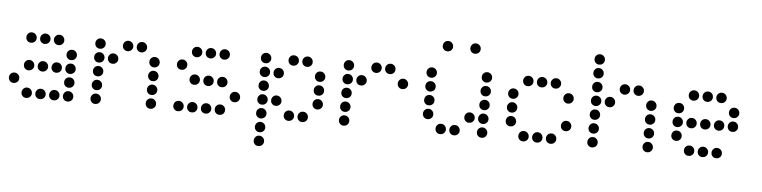

<svg xmlns="http://www.w3.org/2000/svg" viewBox="-50 -943 5499 1386"><g transform="rotate(5 2700.0 -250.5)"><path d="M149 -488Q134 -488 123.5 -477Q113 -466 113 -451V-449Q113 -434 123.5 -423.5Q134 -413 149 -413H151Q166 -413 177 -423.5Q188 -434 188 -449V-451Q188 -466 177 -477Q166 -488 151 -488ZM249 -488Q234 -488 223.5 -477Q213 -466 213 -451V-449Q213 -434 223.5 -423.5Q234 -413 249 -413H251Q266 -413 277 -423.5Q288 -434 288 -449V-451Q288 -466 277 -477Q266 -488 251 -488ZM349 -488Q334 -488 323.5 -477Q313 -466 313 -451V-449Q313 -434 323.5 -423.5Q334 -413 349 -413H351Q366 -413 377 -423.5Q388 -434 388 -449V-451Q388 -466 377 -477Q366 -488 351 -488ZM449 -388Q434 -388 423.5 -377Q413 -366 413 -351V-349Q413 -334 423.5 -323.5Q434 -313 449 -313H451Q466 -313 477 -323.5Q488 -334 488 -349V-351Q488 -366 477 -377Q466 -388 451 -388ZM149 -288Q134 -288 123.5 -277Q113 -266 113 -251V-249Q113 -234 123.5 -223.5Q134 -213 149 -213H151Q166 -213 177 -223.5Q188 -234 188 -249V-251Q188 -266 177 -277Q166 -288 151 -288ZM249 -288Q234 -288 223.5 -277Q213 -266 213 -251V-249Q213 -234 223.5 -223.5Q234 -213 249 -213H251Q266 -213 277 -223.5Q288 -234 288 -249V-251Q288 -266 277 -277Q266 -288 251 -288ZM349 -288Q334 -288 323.5 -277Q313 -266 313 -251V-249Q313 -234 323.5 -223.5Q334 -213 349 -213H351Q366 -213 377 -223.5Q388 -234 388 -249V-251Q388 -266 377 -277Q366 -288 351 -288ZM449 -288Q434 -288 423.5 -277Q413 -266 413 -251V-249Q413 -234 423.5 -223.5Q434 -213 449 -213H451Q466 -213 477 -223.5Q488 -234 488 -249V-251Q488 -266 477 -277Q466 -288 451 -288ZM49 -188Q34 -188 23.5 -177Q13 -166 13 -151V-149Q13 -134 23.5 -123.5Q34 -113 49 -113H51Q66 -113 77 -123.5Q88 -134 88 -149V-151Q88 -166 77 -177Q66 -188 51 -188ZM449 -188Q434 -188 423.5 -177Q413 -166 413 -151V-149Q413 -134 423.5 -123.5Q434 -113 449 -113H451Q466 -113 477 -123.5Q488 -134 488 -149V-151Q488 -166 477 -177Q466 -188 451 -188ZM149 -88Q134 -88 123.5 -77Q113 -66 113 -51V-49Q113 -34 123.5 -23.5Q134 -13 149 -13H151Q166 -13 177 -23.5Q188 -34 188 -49V-51Q188 -66 177 -77Q166 -88 151 -88ZM249 -88Q234 -88 223.5 -77Q213 -66 213 -51V-49Q213 -34 223.5 -23.5Q234 -13 249 -13H251Q266 -13 277 -23.5Q288 -34 288 -49V-51Q288 -66 277 -77Q266 -88 251 -88ZM349 -88Q334 -88 323.5 -77Q313 -66 313 -51V-49Q313 -34 323.5 -23.5Q334 -13 349 -13H351Q366 -13 377 -23.5Q388 -34 388 -49V-51Q388 -66 377 -77Q366 -88 351 -88ZM449 -88Q434 -88 423.5 -77Q413 -66 413 -51V-49Q413 -34 423.5 -23.5Q434 -13 449 -13H451Q466 -13 477 -23.5Q488 -34 488 -49V-51Q488 -66 477 -77Q466 -88 451 -88Z M649 -488Q634 -488 623.5 -477Q613 -466 613 -451V-449Q613 -434 623.5 -423.5Q634 -413 649 -413H651Q666 -413 677 -423.5Q688 -434 688 -449V-451Q688 -466 677 -477Q666 -488 651 -488ZM849 -488Q834 -488 823.5 -477Q813 -466 813 -451V-449Q813 -434 823.5 -423.5Q834 -413 849 -413H851Q866 -413 877 -423.5Q888 -434 888 -449V-451Q888 -466 877 -477Q866 -488 851 -488ZM949 -488Q934 -488 923.5 -477Q913 -466 913 -451V-449Q913 -434 923.5 -423.5Q934 -413 949 -413H951Q966 -413 977 -423.5Q988 -434 988 -449V-451Q988 -466 977 -477Q966 -488 951 -488ZM649 -388Q634 -388 623.5 -377Q613 -366 613 -351V-349Q613 -334 623.5 -323.5Q634 -313 649 -313H651Q666 -313 677 -323.5Q688 -334 688 -349V-351Q688 -366 677 -377Q666 -388 651 -388ZM749 -388Q734 -388 723.5 -377Q713 -366 713 -351V-349Q713 -334 723.5 -323.5Q734 -313 749 -313H751Q766 -313 777 -323.5Q788 -334 788 -349V-351Q788 -366 777 -377Q766 -388 751 -388ZM1049 -388Q1034 -388 1023.5 -377Q1013 -366 1013 -351V-349Q1013 -334 1023.5 -323.5Q1034 -313 1049 -313H1051Q1066 -313 1077 -323.5Q1088 -334 1088 -349V-351Q1088 -366 1077 -377Q1066 -388 1051 -388ZM649 -288Q634 -288 623.5 -277Q613 -266 613 -251V-249Q613 -234 623.5 -223.5Q634 -213 649 -213H651Q666 -213 677 -223.5Q688 -234 688 -249V-251Q688 -266 677 -277Q666 -288 651 -288ZM1049 -288Q1034 -288 1023.5 -277Q1013 -266 1013 -251V-249Q1013 -234 1023.5 -223.5Q1034 -213 1049 -213H1051Q1066 -213 1077 -223.5Q1088 -234 1088 -249V-251Q1088 -266 1077 -277Q1066 -288 1051 -288ZM649 -188Q634 -188 623.5 -177Q613 -166 613 -151V-149Q613 -134 623.5 -123.5Q634 -113 649 -113H651Q666 -113 677 -123.5Q688 -134 688 -149V-151Q688 -166 677 -177Q666 -188 651 -188ZM1049 -188Q1034 -188 1023.5 -177Q1013 -166 1013 -151V-149Q1013 -134 1023.5 -123.5Q1034 -113 1049 -113H1051Q1066 -113 1077 -123.5Q1088 -134 1088 -149V-151Q1088 -166 1077 -177Q1066 -188 1051 -188ZM649 -88Q634 -88 623.5 -77Q613 -66 613 -51V-49Q613 -34 623.5 -23.5Q634 -13 649 -13H651Q666 -13 677 -23.5Q688 -34 688 -49V-51Q688 -66 677 -77Q666 -88 651 -88ZM1049 -88Q1034 -88 1023.5 -77Q1013 -66 1013 -51V-49Q1013 -34 1023.5 -23.5Q1034 -13 1049 -13H1051Q1066 -13 1077 -23.5Q1088 -34 1088 -49V-51Q1088 -66 1077 -77Q1066 -88 1051 -88Z M1349 -488Q1334 -488 1323.5 -477Q1313 -466 1313 -451V-449Q1313 -434 1323.5 -423.5Q1334 -413 1349 -413H1351Q1366 -413 1377 -423.5Q1388 -434 1388 -449V-451Q1388 -466 1377 -477Q1366 -488 1351 -488ZM1449 -488Q1434 -488 1423.5 -477Q1413 -466 1413 -451V-449Q1413 -434 1423.5 -423.5Q1434 -413 1449 -413H1451Q1466 -413 1477 -423.5Q1488 -434 1488 -449V-451Q1488 -466 1477 -477Q1466 -488 1451 -488ZM1549 -488Q1534 -488 1523.5 -477Q1513 -466 1513 -451V-449Q1513 -434 1523.5 -423.5Q1534 -413 1549 -413H1551Q1566 -413 1577 -423.5Q1588 -434 1588 -449V-451Q1588 -466 1577 -477Q1566 -488 1551 -488ZM1249 -388Q1234 -388 1223.5 -377Q1213 -366 1213 -351V-349Q1213 -334 1223.5 -323.5Q1234 -313 1249 -313H1251Q1266 -313 1277 -323.5Q1288 -334 1288 -349V-351Q1288 -366 1277 -377Q1266 -388 1251 -388ZM1349 -288Q1334 -288 1323.5 -277Q1313 -266 1313 -251V-249Q1313 -234 1323.5 -223.5Q1334 -213 1349 -213H1351Q1366 -213 1377 -223.5Q1388 -234 1388 -249V-251Q1388 -266 1377 -277Q1366 -288 1351 -288ZM1449 -288Q1434 -288 1423.5 -277Q1413 -266 1413 -251V-249Q1413 -234 1423.5 -223.5Q1434 -213 1449 -213H1451Q1466 -213 1477 -223.5Q1488 -234 1488 -249V-251Q1488 -266 1477 -277Q1466 -288 1451 -288ZM1549 -288Q1534 -288 1523.5 -277Q1513 -266 1513 -251V-249Q1513 -234 1523.5 -223.5Q1534 -213 1549 -213H1551Q1566 -213 1577 -223.5Q1588 -234 1588 -249V-251Q1588 -266 1577 -277Q1566 -288 1551 -288ZM1649 -188Q1634 -188 1623.5 -177Q1613 -166 1613 -151V-149Q1613 -134 1623.5 -123.5Q1634 -113 1649 -113H1651Q1666 -113 1677 -123.5Q1688 -134 1688 -149V-151Q1688 -166 1677 -177Q1666 -188 1651 -188ZM1249 -88Q1234 -88 1223.5 -77Q1213 -66 1213 -51V-49Q1213 -34 1223.5 -23.5Q1234 -13 1249 -13H1251Q1266 -13 1277 -23.5Q1288 -34 1288 -49V-51Q1288 -66 1277 -77Q1266 -88 1251 -88ZM1349 -88Q1334 -88 1323.5 -77Q1313 -66 1313 -51V-49Q1313 -34 1323.5 -23.5Q1334 -13 1349 -13H1351Q1366 -13 1377 -23.5Q1388 -34 1388 -49V-51Q1388 -66 1377 -77Q1366 -88 1351 -88ZM1449 -88Q1434 -88 1423.5 -77Q1413 -66 1413 -51V-49Q1413 -34 1423.5 -23.5Q1434 -13 1449 -13H1451Q1466 -13 1477 -23.5Q1488 -34 1488 -49V-51Q1488 -66 1477 -77Q1466 -88 1451 -88ZM1549 -88Q1534 -88 1523.5 -77Q1513 -66 1513 -51V-49Q1513 -34 1523.5 -23.5Q1534 -13 1549 -13H1551Q1566 -13 1577 -23.5Q1588 -34 1588 -49V-51Q1588 -66 1577 -77Q1566 -88 1551 -88Z M1849 -488Q1834 -488 1823.5 -477Q1813 -466 1813 -451V-449Q1813 -434 1823.5 -423.5Q1834 -413 1849 -413H1851Q1866 -413 1877 -423.5Q1888 -434 1888 -449V-451Q1888 -466 1877 -477Q1866 -488 1851 -488ZM2049 -488Q2034 -488 2023.5 -477Q2013 -466 2013 -451V-449Q2013 -434 2023.5 -423.5Q2034 -413 2049 -413H2051Q2066 -413 2077 -423.5Q2088 -434 2088 -449V-451Q2088 -466 2077 -477Q2066 -488 2051 -488ZM2149 -488Q2134 -488 2123.5 -477Q2113 -466 2113 -451V-449Q2113 -434 2123.5 -423.5Q2134 -413 2149 -413H2151Q2166 -413 2177 -423.5Q2188 -434 2188 -449V-451Q2188 -466 2177 -477Q2166 -488 2151 -488ZM1849 -388Q1834 -388 1823.5 -377Q1813 -366 1813 -351V-349Q1813 -334 1823.5 -323.5Q1834 -313 1849 -313H1851Q1866 -313 1877 -323.5Q1888 -334 1888 -349V-351Q1888 -366 1877 -377Q1866 -388 1851 -388ZM1949 -388Q1934 -388 1923.5 -377Q1913 -366 1913 -351V-349Q1913 -334 1923.5 -323.5Q1934 -313 1949 -313H1951Q1966 -313 1977 -323.5Q1988 -334 1988 -349V-351Q1988 -366 1977 -377Q1966 -388 1951 -388ZM2249 -388Q2234 -388 2223.5 -377Q2213 -366 2213 -351V-349Q2213 -334 2223.5 -323.5Q2234 -313 2249 -313H2251Q2266 -313 2277 -323.5Q2288 -334 2288 -349V-351Q2288 -366 2277 -377Q2266 -388 2251 -388ZM1849 -288Q1834 -288 1823.5 -277Q1813 -266 1813 -251V-249Q1813 -234 1823.5 -223.5Q1834 -213 1849 -213H1851Q1866 -213 1877 -223.5Q1888 -234 1888 -249V-251Q1888 -266 1877 -277Q1866 -288 1851 -288ZM2249 -288Q2234 -288 2223.5 -277Q2213 -266 2213 -251V-249Q2213 -234 2223.5 -223.5Q2234 -213 2249 -213H2251Q2266 -213 2277 -223.5Q2288 -234 2288 -249V-251Q2288 -266 2277 -277Q2266 -288 2251 -288ZM1849 -188Q1834 -188 1823.5 -177Q1813 -166 1813 -151V-149Q1813 -134 1823.5 -123.5Q1834 -113 1849 -113H1851Q1866 -113 1877 -123.5Q1888 -134 1888 -149V-151Q1888 -166 1877 -177Q1866 -188 1851 -188ZM1949 -188Q1934 -188 1923.5 -177Q1913 -166 1913 -151V-149Q1913 -134 1923.5 -123.5Q1934 -113 1949 -113H1951Q1966 -113 1977 -123.5Q1988 -134 1988 -149V-151Q1988 -166 1977 -177Q1966 -188 1951 -188ZM2249 -188Q2234 -188 2223.5 -177Q2213 -166 2213 -151V-149Q2213 -134 2223.5 -123.5Q2234 -113 2249 -113H2251Q2266 -113 2277 -123.5Q2288 -134 2288 -149V-151Q2288 -166 2277 -177Q2266 -188 2251 -188ZM1849 -88Q1834 -88 1823.5 -77Q1813 -66 1813 -51V-49Q1813 -34 1823.5 -23.5Q1834 -13 1849 -13H1851Q1866 -13 1877 -23.5Q1888 -34 1888 -49V-51Q1888 -66 1877 -77Q1866 -88 1851 -88ZM2049 -88Q2034 -88 2023.5 -77Q2013 -66 2013 -51V-49Q2013 -34 2023.5 -23.5Q2034 -13 2049 -13H2051Q2066 -13 2077 -23.5Q2088 -34 2088 -49V-51Q2088 -66 2077 -77Q2066 -88 2051 -88ZM2149 -88Q2134 -88 2123.5 -77Q2113 -66 2113 -51V-49Q2113 -34 2123.5 -23.5Q2134 -13 2149 -13H2151Q2166 -13 2177 -23.5Q2188 -34 2188 -49V-51Q2188 -66 2177 -77Q2166 -88 2151 -88ZM1849 12Q1834 12 1823.5 23Q1813 34 1813 49V51Q1813 66 1823.5 76.5Q1834 87 1849 87H1851Q1866 87 1877 76.5Q1888 66 1888 51V49Q1888 34 1877 23Q1866 12 1851 12ZM1849 112Q1834 112 1823.5 123Q1813 134 1813 149V151Q1813 166 1823.5 176.5Q1834 187 1849 187H1851Q1866 187 1877 176.5Q1888 166 1888 151V149Q1888 134 1877 123Q1866 112 1851 112Z M2449 -488Q2434 -488 2423.5 -477Q2413 -466 2413 -451V-449Q2413 -434 2423.5 -423.5Q2434 -413 2449 -413H2451Q2466 -413 2477 -423.5Q2488 -434 2488 -449V-451Q2488 -466 2477 -477Q2466 -488 2451 -488ZM2649 -488Q2634 -488 2623.5 -477Q2613 -466 2613 -451V-449Q2613 -434 2623.5 -423.5Q2634 -413 2649 -413H2651Q2666 -413 2677 -423.5Q2688 -434 2688 -449V-451Q2688 -466 2677 -477Q2666 -488 2651 -488ZM2749 -488Q2734 -488 2723.5 -477Q2713 -466 2713 -451V-449Q2713 -434 2723.5 -423.5Q2734 -413 2749 -413H2751Q2766 -413 2777 -423.5Q2788 -434 2788 -449V-451Q2788 -466 2777 -477Q2766 -488 2751 -488ZM2449 -388Q2434 -388 2423.5 -377Q2413 -366 2413 -351V-349Q2413 -334 2423.5 -323.5Q2434 -313 2449 -313H2451Q2466 -313 2477 -323.5Q2488 -334 2488 -349V-351Q2488 -366 2477 -377Q2466 -388 2451 -388ZM2549 -388Q2534 -388 2523.5 -377Q2513 -366 2513 -351V-349Q2513 -334 2523.5 -323.5Q2534 -313 2549 -313H2551Q2566 -313 2577 -323.5Q2588 -334 2588 -349V-351Q2588 -366 2577 -377Q2566 -388 2551 -388ZM2849 -388Q2834 -388 2823.5 -377Q2813 -366 2813 -351V-349Q2813 -334 2823.5 -323.5Q2834 -313 2849 -313H2851Q2866 -313 2877 -323.5Q2888 -334 2888 -349V-351Q2888 -366 2877 -377Q2866 -388 2851 -388ZM2449 -288Q2434 -288 2423.5 -277Q2413 -266 2413 -251V-249Q2413 -234 2423.5 -223.5Q2434 -213 2449 -213H2451Q2466 -213 2477 -223.5Q2488 -234 2488 -249V-251Q2488 -266 2477 -277Q2466 -288 2451 -288ZM2449 -188Q2434 -188 2423.5 -177Q2413 -166 2413 -151V-149Q2413 -134 2423.5 -123.5Q2434 -113 2449 -113H2451Q2466 -113 2477 -123.5Q2488 -134 2488 -149V-151Q2488 -166 2477 -177Q2466 -188 2451 -188ZM2449 -88Q2434 -88 2423.5 -77Q2413 -66 2413 -51V-49Q2413 -34 2423.5 -23.5Q2434 -13 2449 -13H2451Q2466 -13 2477 -23.5Q2488 -34 2488 -49V-51Q2488 -66 2477 -77Q2466 -88 2451 -88Z M3149 -688Q3134 -688 3123.5 -677Q3113 -666 3113 -651V-649Q3113 -634 3123.5 -623.5Q3134 -613 3149 -613H3151Q3166 -613 3177 -623.5Q3188 -634 3188 -649V-651Q3188 -666 3177 -677Q3166 -688 3151 -688ZM3349 -688Q3334 -688 3323.5 -677Q3313 -666 3313 -651V-649Q3313 -634 3323.5 -623.5Q3334 -613 3349 -613H3351Q3366 -613 3377 -623.5Q3388 -634 3388 -649V-651Q3388 -666 3377 -677Q3366 -688 3351 -688ZM3049 -488Q3034 -488 3023.5 -477Q3013 -466 3013 -451V-449Q3013 -434 3023.5 -423.5Q3034 -413 3049 -413H3051Q3066 -413 3077 -423.5Q3088 -434 3088 -449V-451Q3088 -466 3077 -477Q3066 -488 3051 -488ZM3449 -488Q3434 -488 3423.5 -477Q3413 -466 3413 -451V-449Q3413 -434 3423.5 -423.5Q3434 -413 3449 -413H3451Q3466 -413 3477 -423.5Q3488 -434 3488 -449V-451Q3488 -466 3477 -477Q3466 -488 3451 -488ZM3049 -388Q3034 -388 3023.5 -377Q3013 -366 3013 -351V-349Q3013 -334 3023.5 -323.5Q3034 -313 3049 -313H3051Q3066 -313 3077 -323.5Q3088 -334 3088 -349V-351Q3088 -366 3077 -377Q3066 -388 3051 -388ZM3449 -388Q3434 -388 3423.5 -377Q3413 -366 3413 -351V-349Q3413 -334 3423.5 -323.5Q3434 -313 3449 -313H3451Q3466 -313 3477 -323.5Q3488 -334 3488 -349V-351Q3488 -366 3477 -377Q3466 -388 3451 -388ZM3049 -288Q3034 -288 3023.5 -277Q3013 -266 3013 -251V-249Q3013 -234 3023.5 -223.5Q3034 -213 3049 -213H3051Q3066 -213 3077 -223.5Q3088 -234 3088 -249V-251Q3088 -266 3077 -277Q3066 -288 3051 -288ZM3449 -288Q3434 -288 3423.5 -277Q3413 -266 3413 -251V-249Q3413 -234 3423.5 -223.5Q3434 -213 3449 -213H3451Q3466 -213 3477 -223.5Q3488 -234 3488 -249V-251Q3488 -266 3477 -277Q3466 -288 3451 -288ZM3049 -188Q3034 -188 3023.5 -177Q3013 -166 3013 -151V-149Q3013 -134 3023.5 -123.5Q3034 -113 3049 -113H3051Q3066 -113 3077 -123.5Q3088 -134 3088 -149V-151Q3088 -166 3077 -177Q3066 -188 3051 -188ZM3349 -188Q3334 -188 3323.5 -177Q3313 -166 3313 -151V-149Q3313 -134 3323.5 -123.5Q3334 -113 3349 -113H3351Q3366 -113 3377 -123.5Q3388 -134 3388 -149V-151Q3388 -166 3377 -177Q3366 -188 3351 -188ZM3449 -188Q3434 -188 3423.5 -177Q3413 -166 3413 -151V-149Q3413 -134 3423.5 -123.5Q3434 -113 3449 -113H3451Q3466 -113 3477 -123.5Q3488 -134 3488 -149V-151Q3488 -166 3477 -177Q3466 -188 3451 -188ZM3149 -88Q3134 -88 3123.5 -77Q3113 -66 3113 -51V-49Q3113 -34 3123.5 -23.5Q3134 -13 3149 -13H3151Q3166 -13 3177 -23.5Q3188 -34 3188 -49V-51Q3188 -66 3177 -77Q3166 -88 3151 -88ZM3249 -88Q3234 -88 3223.5 -77Q3213 -66 3213 -51V-49Q3213 -34 3223.5 -23.5Q3234 -13 3249 -13H3251Q3266 -13 3277 -23.5Q3288 -34 3288 -49V-51Q3288 -66 3277 -77Q3266 -88 3251 -88ZM3449 -88Q3434 -88 3423.5 -77Q3413 -66 3413 -51V-49Q3413 -34 3423.5 -23.5Q3434 -13 3449 -13H3451Q3466 -13 3477 -23.5Q3488 -34 3488 -49V-51Q3488 -66 3477 -77Q3466 -88 3451 -88Z M3749 -488Q3734 -488 3723.5 -477Q3713 -466 3713 -451V-449Q3713 -434 3723.5 -423.5Q3734 -413 3749 -413H3751Q3766 -413 3777 -423.5Q3788 -434 3788 -449V-451Q3788 -466 3777 -477Q3766 -488 3751 -488ZM3849 -488Q3834 -488 3823.5 -477Q3813 -466 3813 -451V-449Q3813 -434 3823.5 -423.5Q3834 -413 3849 -413H3851Q3866 -413 3877 -423.5Q3888 -434 3888 -449V-451Q3888 -466 3877 -477Q3866 -488 3851 -488ZM3949 -488Q3934 -488 3923.5 -477Q3913 -466 3913 -451V-449Q3913 -434 3923.5 -423.5Q3934 -413 3949 -413H3951Q3966 -413 3977 -423.5Q3988 -434 3988 -449V-451Q3988 -466 3977 -477Q3966 -488 3951 -488ZM3649 -388Q3634 -388 3623.5 -377Q3613 -366 3613 -351V-349Q3613 -334 3623.5 -323.5Q3634 -313 3649 -313H3651Q3666 -313 3677 -323.5Q3688 -334 3688 -349V-351Q3688 -366 3677 -377Q3666 -388 3651 -388ZM4049 -388Q4034 -388 4023.5 -377Q4013 -366 4013 -351V-349Q4013 -334 4023.5 -323.5Q4034 -313 4049 -313H4051Q4066 -313 4077 -323.5Q4088 -334 4088 -349V-351Q4088 -366 4077 -377Q4066 -388 4051 -388ZM3649 -288Q3634 -288 3623.5 -277Q3613 -266 3613 -251V-249Q3613 -234 3623.5 -223.5Q3634 -213 3649 -213H3651Q3666 -213 3677 -223.5Q3688 -234 3688 -249V-251Q3688 -266 3677 -277Q3666 -288 3651 -288ZM3649 -188Q3634 -188 3623.5 -177Q3613 -166 3613 -151V-149Q3613 -134 3623.5 -123.5Q3634 -113 3649 -113H3651Q3666 -113 3677 -123.5Q3688 -134 3688 -149V-151Q3688 -166 3677 -177Q3666 -188 3651 -188ZM4049 -188Q4034 -188 4023.5 -177Q4013 -166 4013 -151V-149Q4013 -134 4023.5 -123.5Q4034 -113 4049 -113H4051Q4066 -113 4077 -123.5Q4088 -134 4088 -149V-151Q4088 -166 4077 -177Q4066 -188 4051 -188ZM3749 -88Q3734 -88 3723.5 -77Q3713 -66 3713 -51V-49Q3713 -34 3723.5 -23.5Q3734 -13 3749 -13H3751Q3766 -13 3777 -23.5Q3788 -34 3788 -49V-51Q3788 -66 3777 -77Q3766 -88 3751 -88ZM3849 -88Q3834 -88 3823.5 -77Q3813 -66 3813 -51V-49Q3813 -34 3823.5 -23.5Q3834 -13 3849 -13H3851Q3866 -13 3877 -23.5Q3888 -34 3888 -49V-51Q3888 -66 3877 -77Q3866 -88 3851 -88ZM3949 -88Q3934 -88 3923.5 -77Q3913 -66 3913 -51V-49Q3913 -34 3923.5 -23.5Q3934 -13 3949 -13H3951Q3966 -13 3977 -23.5Q3988 -34 3988 -49V-51Q3988 -66 3977 -77Q3966 -88 3951 -88Z M4249 -688Q4234 -688 4223.5 -677Q4213 -666 4213 -651V-649Q4213 -634 4223.5 -623.5Q4234 -613 4249 -613H4251Q4266 -613 4277 -623.5Q4288 -634 4288 -649V-651Q4288 -666 4277 -677Q4266 -688 4251 -688ZM4249 -588Q4234 -588 4223.5 -577Q4213 -566 4213 -551V-549Q4213 -534 4223.5 -523.5Q4234 -513 4249 -513H4251Q4266 -513 4277 -523.5Q4288 -534 4288 -549V-551Q4288 -566 4277 -577Q4266 -588 4251 -588ZM4249 -488Q4234 -488 4223.5 -477Q4213 -466 4213 -451V-449Q4213 -434 4223.5 -423.5Q4234 -413 4249 -413H4251Q4266 -413 4277 -423.5Q4288 -434 4288 -449V-451Q4288 -466 4277 -477Q4266 -488 4251 -488ZM4449 -488Q4434 -488 4423.5 -477Q4413 -466 4413 -451V-449Q4413 -434 4423.5 -423.5Q4434 -413 4449 -413H4451Q4466 -413 4477 -423.5Q4488 -434 4488 -449V-451Q4488 -466 4477 -477Q4466 -488 4451 -488ZM4549 -488Q4534 -488 4523.5 -477Q4513 -466 4513 -451V-449Q4513 -434 4523.5 -423.5Q4534 -413 4549 -413H4551Q4566 -413 4577 -423.5Q4588 -434 4588 -449V-451Q4588 -466 4577 -477Q4566 -488 4551 -488ZM4249 -388Q4234 -388 4223.5 -377Q4213 -366 4213 -351V-349Q4213 -334 4223.5 -323.5Q4234 -313 4249 -313H4251Q4266 -313 4277 -323.5Q4288 -334 4288 -349V-351Q4288 -366 4277 -377Q4266 -388 4251 -388ZM4349 -388Q4334 -388 4323.5 -377Q4313 -366 4313 -351V-349Q4313 -334 4323.5 -323.5Q4334 -313 4349 -313H4351Q4366 -313 4377 -323.5Q4388 -334 4388 -349V-351Q4388 -366 4377 -377Q4366 -388 4351 -388ZM4649 -388Q4634 -388 4623.5 -377Q4613 -366 4613 -351V-349Q4613 -334 4623.5 -323.5Q4634 -313 4649 -313H4651Q4666 -313 4677 -323.5Q4688 -334 4688 -349V-351Q4688 -366 4677 -377Q4666 -388 4651 -388ZM4249 -288Q4234 -288 4223.5 -277Q4213 -266 4213 -251V-249Q4213 -234 4223.5 -223.5Q4234 -213 4249 -213H4251Q4266 -213 4277 -223.5Q4288 -234 4288 -249V-251Q4288 -266 4277 -277Q4266 -288 4251 -288ZM4649 -288Q4634 -288 4623.5 -277Q4613 -266 4613 -251V-249Q4613 -234 4623.5 -223.5Q4634 -213 4649 -213H4651Q4666 -213 4677 -223.5Q4688 -234 4688 -249V-251Q4688 -266 4677 -277Q4666 -288 4651 -288ZM4249 -188Q4234 -188 4223.5 -177Q4213 -166 4213 -151V-149Q4213 -134 4223.5 -123.5Q4234 -113 4249 -113H4251Q4266 -113 4277 -123.5Q4288 -134 4288 -149V-151Q4288 -166 4277 -177Q4266 -188 4251 -188ZM4649 -188Q4634 -188 4623.5 -177Q4613 -166 4613 -151V-149Q4613 -134 4623.5 -123.5Q4634 -113 4649 -113H4651Q4666 -113 4677 -123.5Q4688 -134 4688 -149V-151Q4688 -166 4677 -177Q4666 -188 4651 -188ZM4249 -88Q4234 -88 4223.5 -77Q4213 -66 4213 -51V-49Q4213 -34 4223.5 -23.5Q4234 -13 4249 -13H4251Q4266 -13 4277 -23.5Q4288 -34 4288 -49V-51Q4288 -66 4277 -77Q4266 -88 4251 -88ZM4649 -88Q4634 -88 4623.5 -77Q4613 -66 4613 -51V-49Q4613 -34 4623.5 -23.5Q4634 -13 4649 -13H4651Q4666 -13 4677 -23.5Q4688 -34 4688 -49V-51Q4688 -66 4677 -77Q4666 -88 4651 -88Z M4949 -488Q4934 -488 4923.5 -477Q4913 -466 4913 -451V-449Q4913 -434 4923.5 -423.5Q4934 -413 4949 -413H4951Q4966 -413 4977 -423.5Q4988 -434 4988 -449V-451Q4988 -466 4977 -477Q4966 -488 4951 -488ZM5049 -488Q5034 -488 5023.5 -477Q5013 -466 5013 -451V-449Q5013 -434 5023.5 -423.5Q5034 -413 5049 -413H5051Q5066 -413 5077 -423.5Q5088 -434 5088 -449V-451Q5088 -466 5077 -477Q5066 -488 5051 -488ZM5149 -488Q5134 -488 5123.5 -477Q5113 -466 5113 -451V-449Q5113 -434 5123.5 -423.5Q5134 -413 5149 -413H5151Q5166 -413 5177 -423.5Q5188 -434 5188 -449V-451Q5188 -466 5177 -477Q5166 -488 5151 -488ZM4849 -388Q4834 -388 4823.5 -377Q4813 -366 4813 -351V-349Q4813 -334 4823.5 -323.5Q4834 -313 4849 -313H4851Q4866 -313 4877 -323.5Q4888 -334 4888 -349V-351Q4888 -366 4877 -377Q4866 -388 4851 -388ZM5249 -388Q5234 -388 5223.5 -377Q5213 -366 5213 -351V-349Q5213 -334 5223.5 -323.5Q5234 -313 5249 -313H5251Q5266 -313 5277 -323.5Q5288 -334 5288 -349V-351Q5288 -366 5277 -377Q5266 -388 5251 -388ZM4849 -288Q4834 -288 4823.5 -277Q4813 -266 4813 -251V-249Q4813 -234 4823.5 -223.5Q4834 -213 4849 -213H4851Q4866 -213 4877 -223.5Q4888 -234 4888 -249V-251Q4888 -266 4877 -277Q4866 -288 4851 -288ZM4949 -288Q4934 -288 4923.5 -277Q4913 -266 4913 -251V-249Q4913 -234 4923.5 -223.5Q4934 -213 4949 -213H4951Q4966 -213 4977 -223.5Q4988 -234 4988 -249V-251Q4988 -266 4977 -277Q4966 -288 4951 -288ZM5049 -288Q5034 -288 5023.5 -277Q5013 -266 5013 -251V-249Q5013 -234 5023.5 -223.5Q5034 -213 5049 -213H5051Q5066 -213 5077 -223.5Q5088 -234 5088 -249V-251Q5088 -266 5077 -277Q5066 -288 5051 -288ZM5149 -288Q5134 -288 5123.5 -277Q5113 -266 5113 -251V-249Q5113 -234 5123.5 -223.5Q5134 -213 5149 -213H5151Q5166 -213 5177 -223.5Q5188 -234 5188 -249V-251Q5188 -266 5177 -277Q5166 -288 5151 -288ZM5249 -288Q5234 -288 5223.5 -277Q5213 -266 5213 -251V-249Q5213 -234 5223.5 -223.5Q5234 -213 5249 -213H5251Q5266 -213 5277 -223.5Q5288 -234 5288 -249V-251Q5288 -266 5277 -277Q5266 -288 5251 -288ZM4849 -188Q4834 -188 4823.5 -177Q4813 -166 4813 -151V-149Q4813 -134 4823.5 -123.5Q4834 -113 4849 -113H4851Q4866 -113 4877 -123.5Q4888 -134 4888 -149V-151Q4888 -166 4877 -177Q4866 -188 4851 -188ZM4949 -88Q4934 -88 4923.5 -77Q4913 -66 4913 -51V-49Q4913 -34 4923.5 -23.5Q4934 -13 4949 -13H4951Q4966 -13 4977 -23.5Q4988 -34 4988 -49V-51Q4988 -66 4977 -77Q4966 -88 4951 -88ZM5049 -88Q5034 -88 5023.5 -77Q5013 -66 5013 -51V-49Q5013 -34 5023.5 -23.5Q5034 -13 5049 -13H5051Q5066 -13 5077 -23.5Q5088 -34 5088 -49V-51Q5088 -66 5077 -77Q5066 -88 5051 -88ZM5149 -88Q5134 -88 5123.5 -77Q5113 -66 5113 -51V-49Q5113 -34 5123.5 -23.5Q5134 -13 5149 -13H5151Q5166 -13 5177 -23.5Q5188 -34 5188 -49V-51Q5188 -66 5177 -77Q5166 -88 5151 -88Z"/></g></svg>

Font: Doto Rounded
Style: Bold
Weight: 700
Monospace: yes
Version: Version 1.000